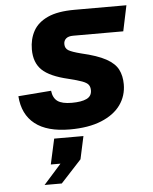

<svg xmlns="http://www.w3.org/2000/svg" viewBox="-55 -584 710 889"><g transform="rotate(-5 300.0 -140.0)"><path d="M256 12Q150 12 93.5 -32.5Q37 -77 31 -162L184 -174Q188 -140 209 -125Q230 -110 275 -110Q320 -110 344 -121.5Q368 -133 368 -160Q368 -176 360.5 -186Q353 -196 331.5 -204Q310 -212 269 -222Q183 -242 147.5 -276.5Q112 -311 112 -372Q112 -420 132.5 -457.5Q153 -495 199.5 -516.5Q246 -538 325 -538H566L541 -419H308Q286 -419 275 -409.5Q264 -400 264 -384Q264 -364 279.5 -354.5Q295 -345 338 -334Q412 -317 452 -295Q492 -273 507 -243.5Q522 -214 522 -175Q522 -121 492 -79Q462 -37 402.5 -12.5Q343 12 256 12ZM116 258 198 166H153L179 48H315L292 154L196 258Z"/></g></svg>

Font: Geist Mono ExtraBold
Style: Italic
Weight: 800
Italic angle: -12°
Monospace: yes
Designer: Basement.studio, Andrés Briganti, Mateo Zaragoza
Foundry: Basement.studio, Vercel, Andrés Briganti, Guido Ferreyra, Mateo Zaragoza
Version: Version 1.500; ttfautohint (v1.8.4.7-5d5b)